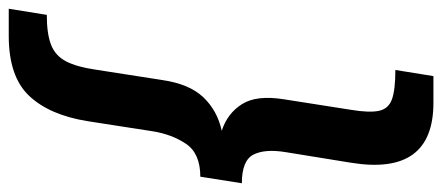

<svg xmlns="http://www.w3.org/2000/svg" viewBox="-335 -595 1011 439"><g transform="rotate(90 170.5 -375.5)"><path d="M186 -861Q354 -861 323 -672L299 -524Q291 -476 304.5 -449.5Q318 -423 370 -423L355 -328Q302 -328 280 -295.5Q258 -263 251 -218L228 -70Q214 17 170 63.5Q126 110 33 110H-29L-15 23Q29 23 54 13Q79 3 91.5 -21.5Q104 -46 110 -87L134 -241Q143 -303 173.5 -335Q204 -367 250 -377Q210 -390 189 -423.5Q168 -457 178 -519L202 -672Q209 -714 204.5 -736Q200 -758 178.5 -766Q157 -774 111 -774L125 -861Z"/></g></svg>

Font: Bitter
Style: Bold Italic
Weight: 700
Italic angle: -9°
Designer: Sol Matas, and Bitter project Authors
Foundry: Sol Matas
Version: Version 2.001